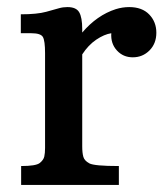

<svg xmlns="http://www.w3.org/2000/svg" viewBox="-20 -525 478 545"><path d="M40 -53.7Q82 -53.7 92.8 -62.3Q103.5 -70.8 105.7 -80.6Q107.9 -90.3 107.9 -105V-374Q107.9 -409.2 101.8 -419.9Q95.7 -430.7 68.8 -430.7H39.1V-484.4Q85.4 -484.4 111.1 -491.5Q136.7 -498.5 147.7 -501.7Q158.7 -504.9 171.4 -504.9Q196.3 -504.9 204.8 -490.2Q213.4 -475.6 213.4 -442.4V-432.6Q255.4 -481.9 308.6 -499Q327.6 -504.9 346.7 -504.9Q383.3 -504.9 403.6 -483.9Q423.8 -462.9 423.8 -432.1Q423.8 -401.4 404.3 -381.8Q384.8 -362.3 356.9 -362.3Q329.6 -362.3 311.8 -381.8Q293.9 -401.4 295.9 -430.7Q275.9 -427.7 253.2 -412.4Q230.5 -397 213.4 -370.6V-109.4Q213.4 -90.8 216.6 -79.8Q219.7 -68.8 233.6 -61.3Q247.6 -53.7 317.4 -53.7V0H40Z"/></svg>

Font: Arbutus Slab
Style: Regular
Weight: 400
Designer: Karolina Lach
Foundry: Karolina Lach
Version: Version 1.001; ttfautohint (v0.92) -l 10 -r 16 -G 200 -x 7 -